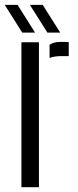

<svg xmlns="http://www.w3.org/2000/svg" viewBox="-35 -775 321 795"><path d="M53.7 0V-600H126.2V0ZM170.3 -535.1V-589.8Q187.4 -601.6 217.3 -601.6Q225.9 -601.6 234.8 -601.2Q243.6 -600.8 249.6 -600.6V-542.6H218.1Q189.2 -542.6 170.3 -535.1ZM57.1 -640 -15.4 -754.8H37.7L110.2 -640ZM161.3 -640 88.8 -754.8H141.9L214.4 -640Z"/></svg>

Font: Big Shoulders Stencil Thin
Style: Regular
Weight: 100
Designer: Patric King
Foundry: XO Type Co
Version: Version 2.001